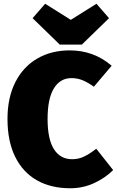

<svg xmlns="http://www.w3.org/2000/svg" viewBox="-20 -985 624 1025"><path d="M576 -634 481 -522Q451 -544 422.5 -556Q394 -568 362 -568Q301 -568 267.5 -513Q234 -458 234 -350Q234 -242 268 -188.5Q302 -135 365 -135Q399 -135 428.5 -149Q458 -163 494 -191L584 -77Q542 -35 482.5 -7.5Q423 20 355 20Q252 20 177 -22.5Q102 -65 61 -148Q20 -231 20 -350Q20 -464 62 -546.5Q104 -629 179 -672.5Q254 -716 352 -716Q481 -716 576 -634ZM495 -965 562 -888 417 -747H299L154 -888L221 -965L358 -879Z"/></svg>

Font: Fira Sans Black
Style: Regular
Weight: 900
Designer: Carrois Corporate & Edenspiekermann AG
Foundry: Carrois Corporate GbR & Edenspiekermann AG
Version: Version 4.203